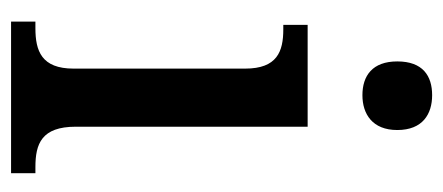

<svg xmlns="http://www.w3.org/2000/svg" viewBox="-247 -554 801 347"><g transform="rotate(90 153.5 -380.5)"><path d="M152 -635C186 -635 215 -653 215 -698C215 -744 186 -761 152 -761C117 -761 91 -744 91 -698C91 -653 117 -635 152 -635ZM19 0H293V-44H282C240 -44 209 -55 209 -117V-536H25V-492H33C73 -492 104 -481 104 -423V-113C104 -55 72 -44 31 -44H19Z"/></g></svg>

Font: Noto Serif Hebrew SemiCondensed Medium
Style: Regular
Weight: 500
Width: 4
Designer: Monotype Design Team
Foundry: Monotype Imaging Inc.
Version: Version 2.004